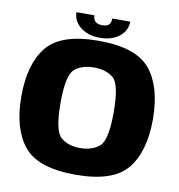

<svg xmlns="http://www.w3.org/2000/svg" viewBox="-88 -884 906 971"><g transform="rotate(10 365.0 -399.0)"><path d="M363 6Q556.5 6 628.8 -83Q701 -172 701 -337.5Q701 -503 628.8 -592.2Q556.5 -681.5 363 -681.5Q169.5 -681.5 97.5 -592.5Q25.5 -503.5 25.5 -337.5Q25.5 -172 97.8 -83Q170 6 363 6ZM363 -131Q301 -131 263.8 -163.2Q226.5 -195.5 226.5 -337.5Q226.5 -482 263.8 -513.2Q301 -544.5 363 -544.5Q425.5 -544.5 462.5 -513.2Q499.5 -482 499.5 -337.5Q499.5 -195.5 462.5 -163.2Q425.5 -131 363 -131ZM364.5 -697.5Q408 -697.5 439 -712.2Q470 -727 486.2 -751Q502.5 -775 502.5 -804.5H410.5Q410.5 -791 406 -781.2Q401.5 -771.5 391.5 -766.8Q381.5 -762 364.5 -762Q349.5 -762 339.2 -767Q329 -772 323.8 -781.2Q318.5 -790.5 318.5 -804.5H226Q226 -775 243 -751Q260 -727 291 -712.2Q322 -697.5 364.5 -697.5Z"/></g></svg>

Font: Anybody Thin ExtraBold
Style: Regular
Weight: 800
Version: Version 1.113;gftools[0.9.25]